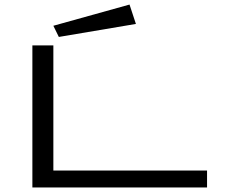

<svg xmlns="http://www.w3.org/2000/svg" viewBox="-20 -822 1040 842"><path d="M122 0V-623H214V-74H888V0ZM238 -660 214 -709 548 -802 576 -717Z"/></svg>

Font: Inconsolata UltraExpanded Thin
Style: Regular
Weight: 100
Width: 9
Monospace: yes
Designer: Raph Levien, Cyreal, Brenton Simpson
Foundry: Raph Levien, Cyreal, Google
Version: Version 3.100; ttfautohint (v1.8.4.7-5d5b)